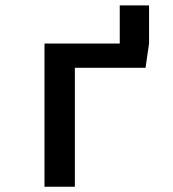

<svg xmlns="http://www.w3.org/2000/svg" viewBox="-20 -706 655 726"><path d="M263.1 0H148.2V-541.5H432.8V-685.6H543.6V-541.5L530.3 -449.7H263.1Z"/></svg>

Font: Fira Code Medium
Style: Regular
Weight: 500
Designer: Carrois Corporate, Edenspiekermann AG, Nikita Prokopov
Foundry: Carrois Corporate, Edenspiekermann AG, Nikita Prokopov
Version: Version 6.002